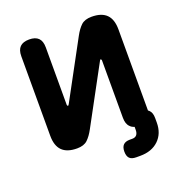

<svg xmlns="http://www.w3.org/2000/svg" viewBox="-128 -667 857 921"><g transform="rotate(-20 300.0 -206.5)"><path d="M59 -497Q59 -529 74.5 -544.5Q90 -560 121.5 -560Q153 -560 168.5 -544.5Q184 -529 184 -497V-203Q186 -197 188 -197Q190 -197 191 -199L194 -203L352 -495Q368 -525 386.5 -542.5Q405 -560 440 -560Q491 -560 516 -535Q541 -510 541 -459V-45Q545 -42 548 -39Q561 -26 561 1V24Q561 80 526 113.5Q491 147 432 147H412Q388 147 377.5 136Q367 125 367 102Q367 79 378 68Q389 57 411 57H424Q439 57 446.5 48Q454 39 454 22V7Q440 3 432 -6Q416 -21 416 -53V-347Q414 -353 412 -353Q410 -353 409 -352L406 -347L248 -55Q232 -25 213.5 -7.5Q195 10 160 10Q109 10 84 -15Q59 -40 59 -91Z"/></g></svg>

Font: Maple Mono
Style: Bold
Weight: 700
Monospace: yes
Designer: subframe7536
Version: Version 7.200